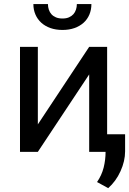

<svg xmlns="http://www.w3.org/2000/svg" viewBox="-20 -764 649 966"><path d="M428.7 -528.3 170.4 -138.2V-528.3H80.6V0H170.4L428.7 -389.6V0H519V-528.3ZM439.9 -743.7H366.7Q366.7 -729 362.3 -715.6Q357.9 -702.1 349.1 -692.4Q340.3 -682.6 326.9 -676.8Q313.5 -670.9 294.4 -670.9Q274.9 -670.9 261.2 -676.8Q247.6 -682.6 238.8 -692.4Q230 -702.1 225.6 -715.6Q221.2 -729 221.2 -743.7H147.9Q147.9 -714.8 158.4 -690.7Q168.9 -666.5 188 -649.4Q207 -632.3 233.9 -622.8Q260.7 -613.3 294.4 -613.3Q327.6 -613.3 354.5 -622.8Q381.3 -632.3 400.4 -649.4Q419.4 -666.5 429.7 -690.7Q439.9 -714.8 439.9 -743.7ZM609.4 -2.4V-88.4H511.2V-1Q511.2 40.5 501.5 79.1Q491.7 117.7 468.3 151.9L524.4 182.6Q563.5 147.9 586.4 97.2Q609.4 46.4 609.4 -2.4Z"/></svg>

Font: RobotoMono Nerd Font
Style: Regular
Weight: 400
Monospace: yes
Designer: Google
Version: Version 3.000;Nerd Fonts 3.2.1